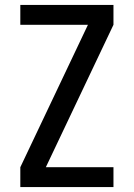

<svg xmlns="http://www.w3.org/2000/svg" viewBox="-20 -755 540 775"><path d="M62 0V-80L335 -655H62V-735H438V-655L165 -80H438V0Z"/></svg>

Font: Iosevka Term Medium
Style: Regular
Weight: 500
Monospace: yes
Designer: Belleve Invis
Foundry: Belleve Invis
Version: Version 26.3.1